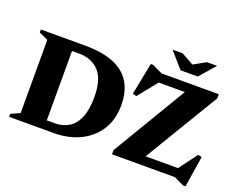

<svg xmlns="http://www.w3.org/2000/svg" viewBox="-135 -1103 1710 1384"><g transform="rotate(20 720.0 -411.0)"><path d="M29.5 0V-23L98.5 -54V-616L29.5 -647V-670H370.5Q761 -670 761 -355Q761 -242.5 710 -163.2Q659 -84 570.8 -42Q482.5 0 371.5 0ZM558.5 -343.5Q558.5 -478 502 -539.5Q445.5 -601 347 -601H293.5V-69H354.5Q415.5 -69 461.5 -97Q507.5 -125 533 -185.8Q558.5 -246.5 558.5 -343.5ZM1394 -670V-638L1051.5 -69H1300L1404.5 -209L1433 -202L1395.5 36H1377.5L1301.5 0H819V-32L1159 -601H958.5L840 -454L811 -462L859 -707H877.5L955.5 -670ZM1313 -858 1208 -738H1076L971 -858H1048.5L1142 -806L1235.5 -858Z"/></g></svg>

Font: Newsreader Text ExtraBold
Style: Regular
Weight: 800
Designer: Hugues Gentile
Foundry: Production Type
Version: Version 1.001